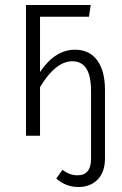

<svg xmlns="http://www.w3.org/2000/svg" viewBox="-20 -543 486 768"><path d="M279.8 -344.2Q337.4 -344.2 368.7 -302Q399.9 -259.8 399.9 -183.1V90.8Q399.9 145.5 370.4 175.3Q340.8 205.1 293.9 205.1Q243.2 205.1 205.1 170.9L230 136.2Q258.3 158.2 290 158.2Q344.2 158.2 344.2 91.8V-175.8Q344.2 -239.7 325.4 -268.8Q306.6 -297.9 269 -297.9Q202.6 -297.9 140.1 -194.8V0H84V-522.9H342.8L335.9 -476.1H140.1V-254.9Q200.2 -344.2 279.8 -344.2Z"/></svg>

Font: Fira Sans Compressed Light
Style: Regular
Weight: 300
Width: 1
Designer: Carrois Corporate & Edenspiekermann AG
Foundry: Carrois Corporate GbR & Edenspiekermann AG
Version: Version 4.203;PS 004.203;hotconv 1.0.88;makeotf.lib2.5.64775